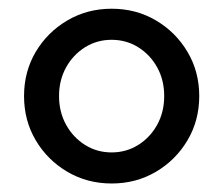

<svg xmlns="http://www.w3.org/2000/svg" viewBox="-20 -731 512 440"><path d="M235.9 -310.5Q180.1 -310.5 134.4 -337.3Q88.8 -364.1 61.9 -409.5Q35.1 -454.8 35.1 -510.9Q35.1 -566.9 61.9 -612.2Q88.8 -657.4 134.4 -684.2Q180 -711 235.9 -711Q291.9 -711 337.4 -684.2Q382.8 -657.4 409.7 -612.1Q436.6 -566.8 436.6 -510.9Q436.6 -454.9 409.7 -409.5Q382.8 -364.1 337.3 -337.3Q291.8 -310.5 235.9 -310.5ZM235.8 -381.7Q269.6 -381.7 297 -399Q324.4 -416.3 340.4 -445.4Q356.3 -474.5 356.3 -510.9Q356.3 -547.2 340.4 -576.3Q324.4 -605.3 297 -622.6Q269.6 -639.8 235.8 -639.8Q202.1 -639.8 174.7 -622.6Q147.3 -605.3 131.3 -576.3Q115.3 -547.2 115.3 -510.9Q115.3 -474.5 131.3 -445.4Q147.3 -416.3 174.7 -399Q202 -381.7 235.8 -381.7Z"/></svg>

Font: Red Hat Display VF
Style: Regular
Weight: 300
Designer: Pentagram, MCKL
Foundry: Pentagram, MCKL
Version: Version 1.023